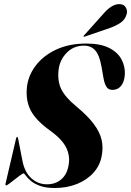

<svg xmlns="http://www.w3.org/2000/svg" viewBox="-20 -929 654 959"><path d="M254.5 10Q208 10 178.8 -1Q149.5 -12 133 -26.5Q116.5 -41 108.8 -52Q101 -63 97.5 -63Q94 -63 81.5 -54Q69 -45 54 -33Q39 -21 26.8 -12Q14.5 -3 11.5 -3Q6 -3 7.5 -11L60 -236Q62.5 -245.5 65.5 -245.5Q69 -245.5 70.5 -237L91 -131.5Q101.5 -71 135.2 -39.8Q169 -8.5 214.5 -8.5Q257 -8.5 285.2 -32.5Q313.5 -56.5 321.5 -98.5Q332 -145.5 312.2 -188.5Q292.5 -231.5 232.5 -275Q160 -327 134.2 -376Q108.5 -425 114 -488Q119 -548.5 156.8 -599.2Q194.5 -650 259.5 -680.8Q324.5 -711.5 411 -711.5Q482.5 -711.5 525.8 -689.2Q569 -667 587.5 -631.2Q606 -595.5 603.5 -555.5Q601 -520.5 584.8 -500.2Q568.5 -480 541.5 -480Q522.5 -480 512.5 -494.2Q502.5 -508.5 497 -538.5L487 -596Q476.5 -654.5 455.2 -677.8Q434 -701 400 -701Q347 -701 312.2 -664.5Q277.5 -628 272.5 -578.5Q266.5 -524 286 -483.8Q305.5 -443.5 361 -397.5Q418.5 -350 448.8 -309.2Q479 -268.5 487.5 -230.5Q496 -192.5 488.5 -153Q480.5 -104 447.8 -67.2Q415 -30.5 364.8 -10.2Q314.5 10 254.5 10ZM497.5 -861.5Q539 -909 576.5 -908.5Q599 -908 608.2 -891.8Q617.5 -875.5 613 -859.5Q605 -830 580.5 -814.2Q556 -798.5 529.5 -789.5L403 -746Q398.5 -744.5 397 -747Q396.5 -749.5 400 -752.5Z"/></svg>

Font: Fraunces 144pt S000
Style: Bold Italic
Weight: 700
Italic angle: -16°
Version: Version 1.000; ttfautohint (v1.8.3)